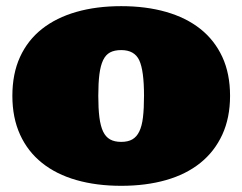

<svg xmlns="http://www.w3.org/2000/svg" viewBox="-20 -580 784 621"><path d="M20 -270Q20 -341.8 44.9 -396Q69.8 -450.2 116 -486.6Q162.1 -522.9 227.1 -541.5Q292 -560.1 372.1 -560.1Q452.1 -560.1 517.1 -541.5Q582 -522.9 627.9 -486.6Q673.8 -450.2 699 -396Q724.1 -341.8 724.1 -270Q724.1 -199.2 699 -144.5Q673.8 -89.8 627.9 -53Q582 -16.1 517.1 2.4Q452.1 21 372.1 21Q292 21 227.1 2.4Q162.1 -16.1 116 -53Q69.8 -89.8 44.9 -144.5Q20 -199.2 20 -270ZM297.9 -270Q297.9 -229 301.5 -200.4Q305.2 -171.9 313.5 -154.5Q321.8 -137.2 335.9 -129.2Q350.1 -121.1 372.1 -121.1Q394 -121.1 408 -129.2Q421.9 -137.2 430.4 -154.5Q439 -171.9 442.4 -200.4Q445.8 -229 445.8 -270Q445.8 -352.1 430.4 -385Q415 -418 372.1 -418Q350.1 -418 335.9 -410.4Q321.8 -402.8 313.5 -385.5Q305.2 -368.2 301.5 -339.6Q297.9 -311 297.9 -270Z"/></svg>

Font: Ultra
Style: Regular
Weight: 400
Designer: Astigmatic (AOETI)
Foundry: Astigmatic (AOETI)
Version: Version 1.000